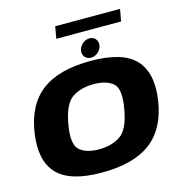

<svg xmlns="http://www.w3.org/2000/svg" viewBox="-133 -1066 1126 1191"><g transform="rotate(-15 430.0 -470.0)"><path d="M376 6.5Q171 6.5 90 -79.5Q9 -165.5 34 -337.5Q59.5 -513 169.5 -597Q279.5 -681 484.8 -681Q690 -681 770.8 -595Q851.5 -509 827 -337.5Q801 -162 691 -77.8Q581 6.5 376 6.5ZM395 -137.5Q477 -137.5 532.5 -174.8Q588 -212 610 -337.5Q632.5 -464 590 -500.5Q547.5 -537 465.5 -537Q384 -537 328.5 -500.5Q273 -464 250.5 -337.5Q228.5 -212 270.8 -174.8Q313 -137.5 395 -137.5ZM494 -699.5Q469.5 -699.5 455 -716.8Q440.5 -734 445 -759Q449.5 -783.5 469.8 -800.8Q490 -818 514.5 -818Q539 -818 553.2 -800.8Q567.5 -783.5 563.5 -759Q559 -734 538.8 -716.8Q518.5 -699.5 494 -699.5ZM315.5 -868.5 329 -945.5H745.5L731.5 -868.5Z"/></g></svg>

Font: Anybody ExtraExpanded ExtraBold
Style: Italic
Weight: 800
Width: 8
Italic angle: -10°
Designer: Tyler Finck
Foundry: Etcetera Type Company
Version: Version 1.010; ttfautohint (v1.8.3) -l 8 -r 50 -G 200 -x 14 